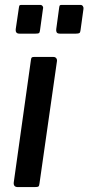

<svg xmlns="http://www.w3.org/2000/svg" viewBox="-20 -762 360 782"><path d="M141 -16Q140 -5 136.5 -2.5Q133 0 121 0H53Q43 0 39 -5Q35 -10 36 -19L106 -518Q107 -526 109.5 -528Q112 -530 118 -530H198Q205 -530 209 -525Q213 -520 212 -513ZM155 -726 143 -639Q142 -630 139 -627.5Q136 -625 125 -625H59Q50 -625 46.5 -630Q43 -635 44 -643L57 -731Q58 -739 60 -740.5Q62 -742 68 -742H144Q150 -742 153.5 -737Q157 -732 155 -726ZM320 -726 308 -639Q307 -630 303.5 -627.5Q300 -625 289 -625H224Q214 -625 211 -630Q208 -635 209 -643L221 -731Q222 -739 224 -740.5Q226 -742 232 -742H308Q314 -742 317.5 -737Q321 -732 320 -726Z"/></svg>

Font: Libre Franklin Thin Medium
Style: Italic
Weight: 500
Italic angle: -8°
Version: Version 3.000